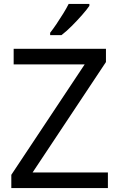

<svg xmlns="http://www.w3.org/2000/svg" viewBox="-20 -964 612 984"><path d="M533 0H38V-68L414 -634H50V-714H523V-646L147 -80H533ZM438 -934Q426 -916 401 -887.5Q376 -859 347.5 -830.5Q319 -802 295 -784H237V-796Q252 -815 269.5 -841Q287 -867 304 -894.5Q321 -922 332 -944H438Z"/></svg>

Font: Noto Sans Old Sogdian
Style: Regular
Weight: 400
Designer: Monotype Design Team
Foundry: Monotype Imaging Inc.
Version: Version 2.002; ttfautohint (v1.8.4.7-5d5b)